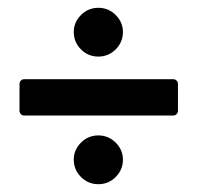

<svg xmlns="http://www.w3.org/2000/svg" viewBox="-20 -566 505 492"><path d="M169 -484Q169 -509 187.5 -527.5Q206 -546 232 -546Q258 -546 276.5 -527.5Q295 -509 295 -484Q295 -458 276.5 -439.5Q258 -421 232 -421Q206 -421 187.5 -439.5Q169 -458 169 -484ZM30 -282V-351Q30 -356 33.5 -359.5Q37 -363 42 -363H424Q429 -363 432.5 -359.5Q436 -356 436 -351V-282Q436 -277 432.5 -273.5Q429 -270 424 -270H42Q37 -270 33.5 -273.5Q30 -277 30 -282ZM169 -157Q169 -182 187.5 -200.5Q206 -219 232 -219Q258 -219 276.5 -200.5Q295 -182 295 -157Q295 -131 276.5 -112.5Q258 -94 232 -94Q206 -94 187.5 -112.5Q169 -131 169 -157Z"/></svg>

Font: Barlow Semi Condensed SemiBold
Style: Regular
Weight: 600
Width: 4
Designer: Jeremy Tribby
Foundry: Tribby Type
Version: Version 1.408